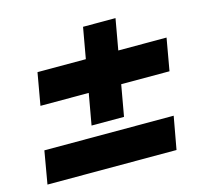

<svg xmlns="http://www.w3.org/2000/svg" viewBox="-84 -718 757 720"><g transform="rotate(-15 294.5 -357.5)"><path d="M15 -89 37 -216H539L516 -89ZM232 -260 297 -626H423L358 -260ZM66 -381 88 -506H589L567 -381Z"/></g></svg>

Font: DM Sans 17pt Black
Style: Italic
Weight: 900
Italic angle: -10°
Version: Version 4.004;gftools[0.9.30]